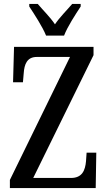

<svg xmlns="http://www.w3.org/2000/svg" viewBox="-20 -951 542 971"><path d="M213 -771H304C321 -816 363 -880 388 -918V-931H345C318 -899 282 -864 258 -828C234 -864 198 -899 171 -931H128V-918C153 -880 195 -816 213 -771ZM30 0H464L467 -179H418L415 -136C411 -90 396 -51 339 -51H148L453 -672V-714H51L46 -535H96L100 -581C103 -625 116 -663 166 -663H334L30 -41Z"/></svg>

Font: Noto Serif Sinhala ExtraCondensed Medium
Style: Regular
Weight: 500
Width: 2
Designer: Jelle Bosma - Monotype Design Team
Foundry: Monotype Imaging Inc.
Version: Version 2.007